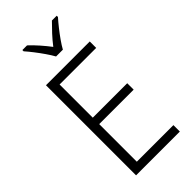

<svg xmlns="http://www.w3.org/2000/svg" viewBox="-291 -1011 1076 1076"><g transform="rotate(-45 247.0 -473.5)"><path d="M438 0H91V-714H438V-663H148V-400H421V-349H148V-51H438ZM245 -788Q233 -810 214 -837.5Q195 -865 174.5 -891.5Q154 -918 137 -937V-947H174Q198 -925 224 -895.5Q250 -866 272 -837Q295 -867 320 -894Q345 -921 371 -947H409V-937Q391 -917 370 -890.5Q349 -864 330 -837Q311 -810 299 -788Z"/></g></svg>

Font: Noto Sans Lao SemiCondensed Light
Style: Regular
Weight: 300
Width: 4
Designer: Monotype Design Team
Foundry: Monotype Imaging Inc.
Version: Version 2.003; ttfautohint (v1.8.4.7-5d5b)